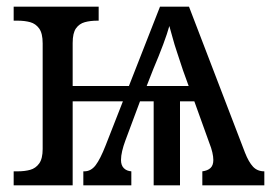

<svg xmlns="http://www.w3.org/2000/svg" viewBox="-20 -556 817 576"><path d="M21 0V-42H33Q54 -42 70.5 -46.5Q87 -51 97.5 -65.5Q108 -80 108 -109V-426Q108 -456 97.5 -470.5Q87 -485 70.5 -489.5Q54 -494 33 -494H21V-536H276V-494H272Q251 -494 234.5 -489.5Q218 -485 208 -471Q198 -457 198 -427V-298H391L373 -252H198V0ZM230 0V-42H233Q253 -42 267 -60.5Q281 -79 297 -120L460 -536H547L715 -98Q726 -70 739 -56Q752 -42 773 -42V0H587V-42Q603 -44 611.5 -52Q620 -60 620 -76Q620 -86 617 -99Q614 -112 608 -127L563 -252H520V0H441V-252H400L356 -134Q350 -118 346.5 -103Q343 -88 343 -76Q343 -60 351.5 -51.5Q360 -43 374 -42V0ZM420 -298H546L529 -345Q520 -373 511.5 -398Q503 -423 497.5 -444Q492 -465 488 -478Q482 -456 469.5 -422.5Q457 -389 440 -349Z"/></svg>

Font: Noto Serif SemiCondensed
Style: Regular
Weight: 400
Width: 4
Designer: Monotype Design Team
Foundry: Monotype Imaging Inc.
Version: Version 2.013